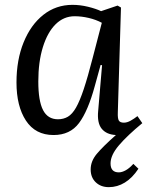

<svg xmlns="http://www.w3.org/2000/svg" viewBox="-20 -543 611 792"><path d="M201 14Q126 14 87 -45.5Q48 -105 48 -203Q48 -296 77.5 -368.5Q107 -441 159 -482Q211 -523 279 -523Q311 -523 343.5 -515Q376 -507 397 -497L465 -520L479 -512L466 -79Q465 -55 470 -46Q475 -37 491 -37Q504 -37 518.5 -45Q533 -53 547 -64L567 -35Q505 16 470.5 56.5Q436 97 436 131Q436 168 470 168Q483 168 498.5 159.5Q514 151 530 133L551 153Q526 191 495 210Q464 229 429 229Q396 229 375 209Q354 189 354 156Q354 122 379 92Q404 62 458 14Q419 12 399.5 -12Q380 -36 385 -86L401 -274L395 -275L371 -188Q343 -85 306 -35.5Q269 14 201 14ZM219 -51Q242 -51 260 -61.5Q278 -72 293.5 -99Q309 -126 325.5 -175.5Q342 -225 362 -303L400 -449Q376 -462 346 -469Q316 -476 288 -476Q243 -476 209.5 -443Q176 -410 157 -349Q138 -288 138 -207Q138 -127 157.5 -89Q177 -51 219 -51Z"/></svg>

Font: Literata 36pt
Style: Italic
Weight: 400
Italic angle: -2°
Designer: Latin by Veronika Burian and Jose Scaglione. Greek by Irene Vlachou. Cyrillic by Vera Evstafieva
Foundry: TypeTogether
Version: Version 3.002